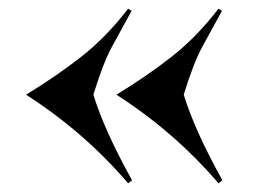

<svg xmlns="http://www.w3.org/2000/svg" viewBox="-20 -510 591 442"><path d="M283 -485Q258 -440 237.5 -402Q217 -364 195 -292Q220 -210 284 -95L275 -88Q174 -206 40 -292Q112 -336 168.5 -380.5Q225 -425 275 -490ZM491 -485Q466 -440 445.5 -402Q425 -364 403 -292Q428 -210 492 -95L483 -88Q382 -206 248 -292Q320 -336 376.5 -380.5Q433 -425 483 -490Z"/></svg>

Font: Cinzel Decorative Black
Style: Regular
Weight: 900
Designer: Natanael Gama
Version: Version 1.002;PS 001.002;hotconv 1.0.56;makeotf.lib2.0.21325